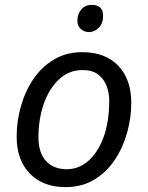

<svg xmlns="http://www.w3.org/2000/svg" viewBox="-20 -756 603 784"><path d="M248 8Q155 8 101.5 -47.5Q48 -103 48 -198Q48 -260 65 -321Q82 -382 115.5 -432Q149 -482 199.5 -512.5Q250 -543 316 -543Q410 -543 463 -487.5Q516 -432 516 -336Q516 -275 499 -214Q482 -153 448.5 -103Q415 -53 365 -22.5Q315 8 248 8ZM253 -65Q301 -65 340 -98.5Q379 -132 402.5 -195Q426 -258 426 -346Q426 -376 415.5 -404.5Q405 -433 381 -451.5Q357 -470 317 -470Q262 -470 221.5 -432.5Q181 -395 159 -332.5Q137 -270 137 -195Q137 -133 167.5 -99Q198 -65 253 -65ZM344 -625Q324 -625 310 -637.5Q296 -650 296 -672Q296 -698 311.5 -717Q327 -736 355 -736Q401 -736 401 -691Q401 -660 383 -642.5Q365 -625 344 -625Z"/></svg>

Font: Noto Sans IKEA
Style: Italic
Weight: 400
Italic angle: -12°
Designer: Monotype Design Team
Foundry: Monotype Imaging Inc.
Version: Version 2.001